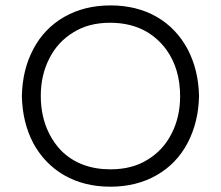

<svg xmlns="http://www.w3.org/2000/svg" viewBox="-20 -703 833 724"><path d="M105.5 -517.6Q64.5 -440.4 62.5 -340.8Q64.5 -241.2 105.5 -163.1Q147.5 -85.9 220.7 -43Q296.9 1 396 1Q495.1 1 570.8 -42.5Q646.5 -85.9 687.5 -164.1Q728.5 -242.2 730.5 -340.8Q728.5 -439.5 687.5 -517.6Q645.5 -595.7 572.3 -638.7Q496.1 -682.6 397 -682.6Q297.9 -682.6 222.2 -639.2Q146.5 -595.7 105.5 -517.6ZM607.4 -515.6Q659.2 -443.4 659.2 -339.8Q659.2 -261.7 627 -199.2Q595.7 -136.7 536.1 -100.6Q478.5 -64.5 396.5 -64.5Q282.2 -64.5 210.9 -134.8Q183.6 -163.1 165 -200.2Q133.8 -262.7 133.8 -341.3Q133.8 -419.9 166 -482.4Q197.3 -544.9 256.8 -581.1Q314.5 -617.2 395 -617.2Q475.6 -617.2 535.2 -582Q578.1 -555.7 607.4 -515.6Z"/></svg>

Font: FakePearl
Style: ExtraLight
Weight: 300
Version: Version 1.2